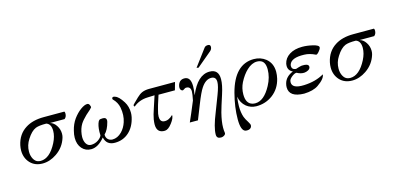

<svg xmlns="http://www.w3.org/2000/svg" viewBox="-83 -1264 4155 2026"><g transform="rotate(-15 1994.5 -251.0)"><path d="M376 -454H601Q607 -447 607 -432Q607 -396 583 -377H423Q463 -367 490 -325Q517 -284 517 -235Q517 -212 511 -193Q481 -94 394 -35Q319 16 240 16Q156 16 105 -38Q54 -93 54 -175Q54 -202 60 -231Q85 -346 175 -403Q254 -454 376 -454ZM401 -162Q435 -229 435 -289Q435 -364 384 -381Q304 -382 267 -367Q217 -346 171 -273Q131 -212 131 -142Q131 -97 149 -63.5Q167 -30 195 -21Q212 -16 226 -16Q326 -16 401 -162Z M1272 -214Q1250 -113 1186.5 -55.5Q1123 2 1033 2Q941 2 922 -85Q850 3 773 3Q712 3 673.5 -41Q635 -85 635 -157Q635 -192 646 -234Q662 -302 699 -354Q737 -406 781 -438Q827 -471 857 -469Q873 -467 880 -449Q888 -429 885 -424Q878 -412 817 -360Q771 -315 751 -283Q723 -237 715 -174Q713 -156 713 -146Q713 -100 732 -71Q751 -42 784 -42Q826 -42 861 -65Q894 -87 904 -113Q900 -190 917 -241Q926 -267 935.5 -274Q945 -281 974 -281Q1013 -281 1013 -249Q1013 -243 1011 -233Q989 -148 948 -110Q947 -76 969 -56Q989 -38 1017 -38Q1072 -38 1119 -85Q1158 -125 1177 -183Q1201 -255 1185 -341Q1174 -400 1128 -445Q1125 -448 1125 -453Q1125 -471 1143 -471Q1151 -471 1158 -467Q1197 -457 1244 -382Q1277 -329 1277 -261Q1277 -239 1272 -214Z M1527 -454H1810L1786 -369H1607Q1570 -263 1551 -176Q1548 -160 1548 -145Q1548 -89 1589 -83Q1640 -76 1690 -126Q1693 -92 1653 -40Q1613 14 1575 16Q1486 19 1486 -76Q1486 -97 1491 -130Q1499 -177 1523 -246Q1562 -365 1565 -374L1487 -371Q1397 -368 1332 -313Q1330 -311 1323 -329Q1324 -335 1390 -398Q1421 -428 1449 -440Q1482 -454 1527 -454Z M2272 -715Q2272 -689 2251 -671L2089 -535L2068 -539L2204 -721Q2217 -740 2245 -740Q2272 -740 2272 -715ZM2254 -194Q2214 -72 2199 -16Q2175 79 2175 145Q2175 176 2179 199Q2182 214 2165.5 226Q2149 238 2127 238Q2081 238 2081 194Q2081 116 2142 -34Q2177 -122 2208 -206Q2242 -295 2242 -339Q2242 -395 2192 -397Q2129 -399 2079 -323Q2050 -281 2002 -159L1939 0H1850Q1881 -68 1942 -216Q1956 -283 1956 -312Q1956 -340 1942.5 -353.5Q1929 -367 1903 -365Q1897 -365 1882.5 -355Q1868 -345 1864 -347Q1839 -354 1839 -385Q1839 -400 1845 -416Q1863 -465 1914 -465Q1983 -465 1983 -362Q1983 -327 1974 -264Q2057 -465 2189 -465Q2287 -465 2287 -358Q2287 -294 2254 -194Z M2860 -208Q2835 -104 2755 -43Q2675 17 2572 16Q2511 14 2466 -22Q2415 -64 2403 -134Q2395 -75 2395 -31Q2395 38 2413 89Q2424 118 2447 153Q2465 182 2465 194Q2465 199 2463 207Q2453 237 2412 237Q2405 237 2395 235Q2347 222 2347 98Q2347 -32 2386 -181Q2463 -472 2674 -472Q2748 -472 2804 -428Q2869 -375 2869 -281Q2869 -247 2860 -208ZM2743 -159Q2789 -244 2789 -330Q2789 -419 2730 -434Q2717 -438 2700 -438Q2643 -438 2588 -386Q2540 -341 2502 -267Q2472 -207 2472 -139Q2472 -39 2540 -21Q2555 -17 2571 -17Q2667 -17 2743 -159Z M3379 -409Q3376 -392 3354 -367Q3331 -341 3321 -347Q3258 -378 3201 -379Q3057 -384 3036 -313Q3034 -305 3034 -300Q3034 -260 3079 -256Q3083 -257 3096.5 -261.5Q3110 -266 3114 -267Q3118 -268 3132.5 -271.5Q3147 -275 3152.5 -274Q3158 -273 3175 -274Q3221 -271 3221 -244Q3221 -238 3220 -235Q3215 -216 3193 -206Q3176 -197 3153 -195Q3115 -193 3073 -216Q3053 -217 3023 -194Q2994 -171 2989 -151Q2987 -139 2987 -134Q2987 -64 3118 -69Q3246 -74 3337 -128Q3334 -80 3251 -23Q3195 15 3096 18Q2933 15 2933 -94Q2933 -114 2939 -136Q2958 -206 3040 -239Q2991 -261 2991 -313Q2991 -321 2993 -335Q3006 -395 3061.5 -430Q3117 -465 3201 -465Q3255 -465 3314 -451Q3349 -443 3365 -432.5Q3381 -422 3379 -409Z M3758 -454H3983Q3989 -447 3989 -432Q3989 -396 3965 -377H3805Q3845 -367 3872 -325Q3899 -284 3899 -235Q3899 -212 3893 -193Q3863 -94 3776 -35Q3701 16 3622 16Q3538 16 3487 -38Q3436 -93 3436 -175Q3436 -202 3442 -231Q3467 -346 3557 -403Q3636 -454 3758 -454ZM3783 -162Q3817 -229 3817 -289Q3817 -364 3766 -381Q3686 -382 3649 -367Q3599 -346 3553 -273Q3513 -212 3513 -142Q3513 -97 3531 -63.5Q3549 -30 3577 -21Q3594 -16 3608 -16Q3708 -16 3783 -162Z"/></g></svg>

Font: GFS Didot
Style: Italic
Weight: 400
Italic angle: -12°
Designer: Takis Katsoulidis and George D. Matthiopoulos
Foundry: George Matthiopoulos and Takis Katsoulidis
Version: Version 1.0